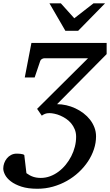

<svg xmlns="http://www.w3.org/2000/svg" viewBox="-85 -936 678 1185"><path d="M267.1 -293Q295.4 -293 324.5 -286.4Q353.5 -279.8 380.1 -267.3Q406.7 -254.9 430.2 -237.1Q453.6 -219.2 470.7 -197.3Q487.8 -175.3 497.8 -149.2Q507.8 -123 507.8 -94.2Q507.8 -54.7 494.9 -15.4Q481.9 23.9 458.3 59.8Q434.6 95.7 401.4 126.7Q368.2 157.7 327.9 180.4Q287.6 203.1 241.5 216.1Q195.3 229 146 229Q87.4 229 47.1 215.8Q6.8 202.6 -18.1 183.3Q-43 164.1 -54 142.6Q-64.9 121.1 -64.9 104Q-64.9 87.4 -59.1 71Q-53.2 54.7 -42.5 41.5Q-31.7 28.3 -16.4 20.3Q-1 12.2 18.1 12.2Q20.5 12.2 26.9 12.5Q33.2 12.7 40.5 13.4Q47.9 14.2 54.7 15.9Q61.5 17.6 64.9 21L78.1 132.8Q98.6 147.9 119.6 155Q140.6 162.1 167 162.1Q196.3 162.1 224.1 151.9Q252 141.6 276.1 123.5Q300.3 105.5 320.3 81.1Q340.3 56.6 354.7 28.6Q369.1 0.5 377 -30.3Q384.8 -61 384.8 -91.8Q384.8 -117.2 376.2 -137.9Q367.7 -158.7 354 -175Q340.3 -191.4 322.8 -203.1Q305.2 -214.8 286.9 -222.7Q268.6 -230.5 251 -234.1Q233.4 -237.8 220.2 -237.8Q203.6 -237.8 192.9 -233.4Q182.1 -229 172.9 -222.2L144 -264.2L458 -576.2H187Q181.6 -576.2 173.6 -571.8Q165.5 -567.4 163.1 -559.1L128.9 -458H67.9L108.9 -670.9H573.2V-602.1ZM397.5 -746.1H318.4L220.2 -915.5H290.5L373.5 -823.2L492.2 -915.5H563.5Z"/></svg>

Font: Charis SIL
Style: Italic
Weight: 400
Italic angle: -11°
Foundry: SIL International
Version: Version 4.112